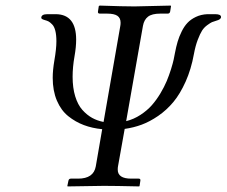

<svg xmlns="http://www.w3.org/2000/svg" viewBox="-20 -667 812 688"><path d="M723.1 -616.2H751Q772 -616.2 772 -606Q772 -597.2 754.9 -592.8Q744.6 -589.8 739.5 -587.6Q734.4 -585.4 722.9 -577.1Q711.4 -568.8 704.1 -557.4Q696.8 -545.9 688.5 -524.2Q680.2 -502.4 674.8 -473.1Q665 -418.9 645.3 -374.8Q625.5 -330.6 601.3 -301.5Q577.1 -272.5 546.9 -251.7Q516.6 -231 487.5 -220.2Q458.5 -209.5 426.8 -205.1L402.8 -70.8Q401.9 -66.9 401.9 -59.1Q401.9 -26.9 450.2 -26.9H477.1Q484.4 -26.9 482.9 -19L480 0L478 1Q391.1 -1 352.1 -1L223.1 1L221.2 0L225.1 -19Q226.6 -26.9 233.9 -26.9H259.8Q315.4 -26.9 323.2 -70.8L346.2 -204.1Q310.5 -207.5 280.5 -218.8Q250.5 -230 224.6 -250.7Q198.7 -271.5 183.8 -306.6Q168.9 -341.8 168.9 -388.2Q168.9 -415.5 174.8 -450.2Q182.1 -492.2 182.1 -519Q182.1 -541.5 178.2 -556.9Q174.3 -572.3 166.7 -579.8Q159.2 -587.4 154.1 -590.1Q148.9 -592.8 140.1 -595.2Q127.9 -598.6 127.9 -603Q127.9 -616.2 149.9 -616.2H181.2Q252.9 -614.7 252.9 -524.9Q252.9 -498.5 247.1 -465.8Q240.2 -426.8 240.2 -392.1Q240.2 -352.1 249.5 -321.8Q258.8 -291.5 275.1 -273.2Q291.5 -254.9 310.1 -244.6Q328.6 -234.4 351.1 -230L411.1 -574.2Q412.1 -579.1 412.1 -585.9Q412.1 -602.5 400.6 -610.4Q389.2 -618.2 363.8 -618.2H337.9Q329.6 -618.2 331.1 -626L334 -645L336.9 -647Q422.9 -644 461.9 -644L591.8 -647L592.8 -645L589.8 -626Q588.4 -618.2 581.1 -618.2H554.2Q524.4 -618.2 510.3 -607.2Q496.1 -596.2 492.2 -574.2L432.1 -232.9Q459.5 -239.7 483.4 -255.4Q507.3 -271 523.9 -289.8Q540.5 -308.6 554.7 -332.3Q568.8 -356 577.4 -376.5Q585.9 -397 592.8 -418.9Q599.6 -440.9 602.3 -453.6Q605 -466.3 606.9 -477.1Q611.3 -500 616.5 -517.6Q621.6 -535.2 630.9 -554Q640.1 -572.8 651.9 -585.2Q663.6 -597.7 681.9 -606.4Q700.2 -615.2 723.1 -616.2Z"/></svg>

Font: Common Serif Medium
Style: Italic
Weight: 500
Italic angle: -12°
Designer: Philipp H. Poll, Khaled Hosny
Foundry: Stefan Peev, Context Ltd.
Version: Version 1.026